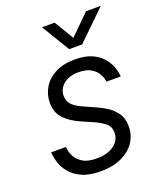

<svg xmlns="http://www.w3.org/2000/svg" viewBox="-139 -828 776 926"><g transform="rotate(-20 249.0 -365.0)"><path d="M490 -740 342 -596H275L188 -740H253L313 -640L414 -740ZM219 10Q160 10 122.5 -7Q85 -24 64.5 -49Q44 -74 35.5 -99Q27 -124 25 -141Q23 -158 23 -158H99Q99 -158 101 -142.5Q103 -127 114 -106.5Q125 -86 150 -70.5Q175 -55 222 -55Q276 -55 309.5 -79.5Q343 -104 343 -143Q343 -176 319.5 -193.5Q296 -211 267 -224L209 -249Q159 -271 129 -302Q99 -333 99 -385Q99 -426 120 -461.5Q141 -497 182 -518.5Q223 -540 283 -540Q336 -540 370 -524.5Q404 -509 423.5 -486Q443 -463 451.5 -440.5Q460 -418 462 -402.5Q464 -387 464 -387H391Q391 -387 388 -400.5Q385 -414 374.5 -431.5Q364 -449 341 -462.5Q318 -476 278 -476Q230 -476 201.5 -452Q173 -428 173 -393Q173 -364 191.5 -346Q210 -328 238 -316L298 -289Q324 -278 351.5 -261Q379 -244 398.5 -217Q418 -190 418 -148Q418 -103 394 -67.5Q370 -32 325.5 -11Q281 10 219 10Z"/></g></svg>

Font: Be Vietnam Pro Light
Style: Italic
Weight: 300
Italic angle: -12°
Designer: Lam Bao, Tony Le, Vietanh Nguyen
Foundry: Yellow Type Foundry
Version: Version 1.002; ttfautohint (v1.8.3)